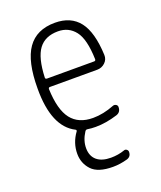

<svg xmlns="http://www.w3.org/2000/svg" viewBox="-139 -619 778 927"><g transform="rotate(-20 250.0 -155.0)"><path d="M253.9 -486.3Q187.5 -486.3 154.8 -442.4Q122.1 -398.4 118.2 -297.9Q118.2 -290 127 -290H369.1Q377 -290 377 -298.8Q374 -402.3 341.3 -444.3Q308.6 -486.3 253.9 -486.3ZM171.9 -10.7Q66.4 -63.5 67.4 -259.8Q67.4 -399.4 113.3 -464.8Q159.2 -530.3 253.9 -530.3Q335.9 -530.3 378.4 -475.6Q420.9 -420.9 425.8 -302.7Q426.8 -279.3 409.7 -263.2Q392.6 -247.1 369.1 -247.1H126Q118.2 -247.1 118.2 -238.3Q122.1 -131.8 159.7 -83.5Q197.3 -35.2 271.5 -35.2Q324.2 -35.2 380.9 -57.6Q388.7 -60.5 396.5 -56.2Q404.3 -51.8 404.3 -43Q404.3 -16.6 380.9 -8.8Q321.3 9.8 268.6 9.8Q246.1 9.8 227.5 6.8Q218.8 4.9 213.9 12.7Q188.5 51.8 189 91.8Q189.5 131.8 214.8 153.3Q240.2 174.8 287.1 174.8Q324.2 174.8 357.4 163.1Q364.3 160.2 371.1 165Q377.9 169.9 377.9 177.7Q377.9 202.1 355.5 209Q317.4 219.7 281.2 219.7Q204.1 219.7 171.9 185.1Q139.6 150.4 139.6 101.6Q139.6 45.9 173.8 -1Q175.8 -2.9 175.3 -6.3Q174.8 -9.8 171.9 -10.7Z"/></g></svg>

Font: Rounded Mgen+ 2m light
Style: Regular
Weight: 200
Designer: [Source Han Sans]
Ryoko NISHIZUKA  (kana & ideographs); Paul D. Hunt (Latin, Greek & Cyrillic); Wenlong ZHANG  (bopomofo
Version: Version 1.059.20150602